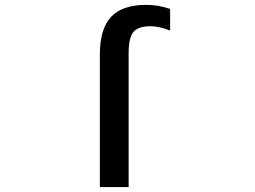

<svg xmlns="http://www.w3.org/2000/svg" viewBox="-20 -761 1040 782"><path d="M503.9 -543.9V1H386.7V-539.1Q386.7 -643.6 432.6 -692.4Q478.5 -741.2 575.2 -741.2Q625 -741.2 672.9 -724.6V-636.7Q629.9 -653.3 594.7 -654.3Q543.9 -654.3 523.9 -631.3Q503.9 -608.4 503.9 -543.9Z"/></svg>

Font: Gen Shin Gothic Monospace Medium
Style: Regular
Weight: 500
Designer: [Source Han Sans]
Ryoko NISHIZUKA  (kana & ideographs); Paul D. Hunt (Latin, Greek & Cyrillic); Wenlong ZHANG  (bopomofo
Version: Version 1.002.20150607